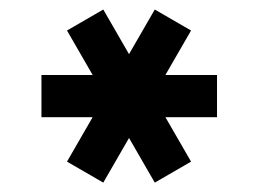

<svg xmlns="http://www.w3.org/2000/svg" viewBox="-20 -763 551 409"><path d="M122.7 -418.7 309.7 -742.7 387 -698 200 -374ZM68.3 -603.3H442.3V-513.3H68.3ZM200 -742.7 387 -418.7 309.7 -374 122.7 -698Z"/></svg>

Font: FreesentationVF
Style: Regular
Weight: 400
Designer: glyphs from Roboto by Christian Robertson / Hangul glyphs from Noto Sans CJK(Source Han Sans) by Jang Soo-young and Kang
Foundry: PT&
Version: Version 2.001;Glyphs 3.3.1 (3343)